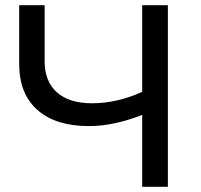

<svg xmlns="http://www.w3.org/2000/svg" viewBox="-20 -720 776 740"><path d="M627 -700V0H528V-277Q417 -234 323 -234Q195 -234 124.5 -296Q54 -358 54 -473V-700H152V-484Q152 -406 199.5 -364Q247 -322 334 -322Q431 -322 528 -366V-700Z"/></svg>

Font: Montserrat Alternates Medium
Style: Regular
Weight: 500
Designer: Julieta Ulanovsky
Foundry: Julieta Ulanovsky
Version: Version 7.200